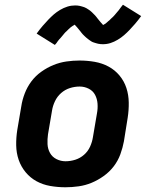

<svg xmlns="http://www.w3.org/2000/svg" viewBox="-20 -784 640 812"><path d="M257 8Q224 8 192.5 2.5Q161 -3 134.5 -17.5Q108 -32 88.5 -55.5Q69 -79 59 -108Q49 -137 48.5 -169.5Q48 -202 53 -234L70 -334Q74 -361 84.5 -388.5Q95 -416 112.5 -439.5Q130 -463 154.5 -480.5Q179 -498 206 -509Q233 -520 261 -524Q289 -528 316 -528Q349 -528 380.5 -522.5Q412 -517 439 -502.5Q466 -488 485.5 -464.5Q505 -441 514.5 -412Q524 -383 524.5 -350.5Q525 -318 520 -286L504 -186Q499 -159 489 -131.5Q479 -104 461 -80.5Q443 -57 418.5 -39.5Q394 -22 367.5 -11Q341 0 312.5 4Q284 8 257 8ZM257 -102Q278 -102 298.5 -108.5Q319 -115 335.5 -129.5Q352 -144 361 -164Q370 -184 373 -204L390 -304Q394 -325 392.5 -345.5Q391 -366 382 -383Q373 -400 355 -409Q337 -418 317 -418Q296 -418 275.5 -411.5Q255 -405 238.5 -390.5Q222 -376 212.5 -356Q203 -336 200 -316L183 -216Q180 -195 181 -174.5Q182 -154 191.5 -137Q201 -120 219 -111Q237 -102 257 -102ZM212 -594 135 -642Q148 -660 160.5 -674.5Q173 -689 184.5 -701Q196 -713 207.5 -723Q219 -733 234 -742Q249 -751 265 -756Q281 -761 298 -761Q303 -761 308 -760.5Q313 -760 317.5 -759Q322 -758 327 -756.5Q332 -755 336.5 -753.5Q341 -752 345 -749.5Q349 -747 353 -744.5Q357 -742 361 -739Q365 -736 368.5 -732.5Q372 -729 375.5 -725.5Q379 -722 382 -719Q385 -716 387.5 -712.5Q390 -709 392.5 -706Q395 -703 399 -698Q403 -693 406 -689.5Q409 -686 412.5 -682.5Q416 -679 416 -678Q416 -677 415 -677Q415 -678 419 -680Q423 -682 426 -684Q429 -686 432.5 -689.5Q436 -693 438 -694.5Q440 -696 442.5 -698Q445 -700 446.5 -702Q448 -704 450.5 -706Q453 -708 455.5 -710.5Q458 -713 460.5 -715.5Q463 -718 465.5 -721Q468 -724 470.5 -727Q473 -730 476 -733.5Q479 -737 482 -740.5Q485 -744 487.5 -748Q490 -752 493.5 -756Q497 -760 500 -764L577 -716Q564 -698 551.5 -683.5Q539 -669 528 -657.5Q517 -646 505 -635.5Q493 -625 478 -616Q463 -607 447.5 -602Q432 -597 415 -597Q410 -597 405 -597.5Q400 -598 395 -599Q390 -600 385.5 -601.5Q381 -603 376 -604.5Q371 -606 367 -608.5Q363 -611 359.5 -613.5Q356 -616 352 -619Q348 -622 344 -625.5Q340 -629 336.5 -632.5Q333 -636 330 -639Q327 -642 324.5 -645.5Q322 -649 319.5 -652Q317 -655 313 -660Q309 -665 306 -668.5Q303 -672 299.5 -675.5Q296 -679 296 -680Q296 -681 297 -681Q297 -680 293.5 -678Q290 -676 286.5 -674Q283 -672 279.5 -669Q276 -666 274 -664Q272 -662 270 -660.5Q268 -659 266 -656.5Q264 -654 261.5 -652Q259 -650 256.5 -647.5Q254 -645 252 -642.5Q250 -640 247.5 -637Q245 -634 242.5 -631Q240 -628 237 -624.5Q234 -621 230.5 -617.5Q227 -614 224.5 -610Q222 -606 219 -602Q216 -598 212 -594Z"/></svg>

Font: Iosevka Aile Extrabold Oblique
Style: Regular
Weight: 800
Italic angle: -9°
Designer: Belleve Invis
Foundry: Belleve Invis
Version: Version 31.1.0; ttfautohint (v1.8.4)